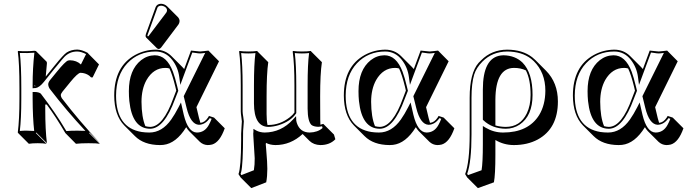

<svg xmlns="http://www.w3.org/2000/svg" viewBox="-20 -702 3643 1017"><path d="M83 -234.9Q83 -367.7 74.2 -429.2L76.2 -432.1Q119.1 -428.7 163.1 -433.1Q168.9 -432.6 170.4 -431.6L227.1 -375Q228.5 -372.1 228.5 -366.2Q224.1 -323.7 222.2 -296.4Q222.2 -296.4 270.5 -356Q315.9 -412.1 333 -423.8Q356.4 -439 388.7 -439.5Q413.1 -439 444.8 -421.9L448.2 -417.5L504.4 -360.8L470.7 -292H462.4L452.6 -301.3Q432.1 -315.9 406.7 -316.4Q392.6 -316.4 352.1 -267.1Q349.1 -263.2 346.7 -260.3L311.5 -217.3Q302.7 -205.6 301.8 -199.2Q302.7 -189 307.6 -181.6Q401.4 -59.1 510.7 56.6L454.1 0L452.1 2.9L508.8 59.6Q493.7 56.6 448.7 56.6Q408.7 56.6 382.3 59.6L326.2 2.9Q276.4 -82.5 227.5 -148.4Q223.6 -148.4 219.7 -148.4V-123.5Q219.7 -14.2 228.5 56.6L171.9 0L169.9 2.9L226.6 59.6Q208 56.6 179.7 56.6Q150.9 56.6 132.8 59.6L76.2 2.9L74.2 0Q83 -68.8 83 -180.2ZM457.5 -297.4 458 -296.9Q458 -296.9 457.5 -297.4ZM168.5 -245.6 163.1 -251V-245.1Q166.5 -245.1 168.5 -245.6ZM92.8 -234.9V-180.2Q92.8 -72.8 85 -8.3Q104.5 -10.3 123 -9.8Q142.1 -9.8 161.1 -8.3Q153.3 -76.2 152.8 -180.2V-214.8H163.1Q186 -214.4 195.3 -206.5L196.3 -206.1L196.8 -205.1Q276.4 -101.1 325.7 -17.1Q328.6 -11.7 331.5 -7.8Q359.9 -10.3 392.1 -9.8Q410.6 -9.8 432.1 -8.8Q331.5 -116.7 243.2 -231.9Q235.8 -243.2 235.4 -255.9Q235.8 -266.6 247.1 -280.3L282.2 -323.2Q324.7 -375.5 340.3 -381.3Q345.7 -382.8 350.1 -382.8Q385.7 -382.3 408.7 -360.4L436 -415.5Q408.7 -429.2 388.7 -429.2Q349.6 -429.2 321.8 -401.4Q311 -390.1 278.3 -349.6Q278.3 -349.6 267.6 -336.9Q227.5 -287.6 212.9 -268.6Q188.5 -238.3 168 -235.4Q165.5 -234.9 163.6 -235.4L152.8 -234.4V-251Q152.8 -339.4 162.1 -422.9Q126.5 -419.9 85 -421.4Q92.8 -356.9 92.8 -234.9Z M833 -682.1Q852.1 -681.2 865.2 -668.5L921.9 -611.8Q931.2 -601.6 931.2 -590.3Q930.7 -580.1 925.3 -572.3L833.5 -450.2Q827.1 -442.9 821.3 -442.4Q814.9 -442.9 811 -446.8L754.4 -502.9Q751 -507.3 751 -512.2Q751.5 -516.6 752.9 -522L804.7 -665Q812.5 -681.6 833 -682.1ZM1020.5 -134.3 1034.2 -76.7Q1037.6 -63 1041.5 -51.3Q1064.9 -53.2 1082 -79.6Q1084.5 -84 1086.9 -87.9L1113.8 -79.1L1170.4 -22.5Q1144.5 51.3 1103.5 63.5Q1091.8 66.4 1079.6 66.4Q1056.2 65.4 1038.6 49.3L981.9 -7.3Q973.1 -16.6 966.3 -28.3Q913.1 57.6 845.2 65.4Q835.9 66.4 827.1 66.4Q741.7 65.9 694.8 19L638.2 -37.6Q585.4 -91.8 585 -195.8Q585 -350.1 696.3 -411.1Q747.1 -438.5 804.7 -439Q854.5 -438.5 888.2 -404.8L944.8 -348.1Q950.7 -342.3 955.6 -336.4L991.7 -434.1Q999 -434.1 1015.6 -431.6Q1032.2 -429.2 1039.6 -429.2Q1047.4 -429.2 1063.5 -431.6Q1078.1 -434.1 1084 -434.1L1140.1 -377.4ZM913.6 -222.2 908.7 -243.2Q893.1 -306.6 877.4 -339.4Q866.7 -342.3 856.4 -342.3Q793 -342.3 755.9 -277.8Q729.5 -230 729.5 -162.6Q730 -81.5 750 -33.7Q762.7 -30.3 775.9 -29.8Q844.2 -31.7 897.9 -181.2ZM924.3 -221.2 907.2 -177.7Q850.1 -21.5 775.9 -20Q680.7 -20 665 -167Q662.6 -191.9 662.6 -219.2Q662.6 -332 727.5 -383.3Q760.3 -408.7 799.8 -409.2Q862.8 -409.2 896 -322.3Q907.2 -292 918.5 -245.1ZM953.1 -192.4 1066.9 -421.9Q1048.3 -418.9 1039.6 -418.9Q1030.8 -418.9 1013.2 -421.9Q1002.9 -423.3 998.5 -423.8L935.1 -252.4L929.7 -293Q923.3 -344.7 892.1 -384.8Q857.9 -428.7 804.7 -429.2Q713.4 -429.2 654.3 -366.7Q595.2 -303.7 594.7 -195.8Q594.7 -24.9 730.5 -2.9Q750 0 771 0Q838.4 0 887.2 -69.3Q906.2 -96.2 925.8 -134.3L938.5 -159.2L953.6 -93.3Q976.1 -1 1022.9 0Q1064 0 1085.9 -40Q1093.8 -54.2 1101.1 -72.8L1091.3 -76.2Q1067.4 -42 1033.7 -41Q989.7 -43 968.3 -130.9ZM833 -671.9Q818.8 -670.9 814 -661.6L762.2 -518.6Q761.2 -515.1 760.7 -512.2Q762.7 -510.3 764.2 -508.8Q766.6 -510.7 768.6 -513.2L860.8 -635.3Q864.3 -640.1 864.7 -647Q864.7 -662.6 844.7 -669.9Q838.4 -671.9 833 -671.9Z M1392.1 -192.4V-97.7Q1392.1 -63 1397 -40Q1399.4 -40 1401.4 -40Q1462.4 -40 1514.6 -80.6Q1530.8 -93.3 1539.6 -106V-249Q1539.6 -363.3 1530.3 -429.2L1532.2 -432.1Q1550.3 -429.2 1579.1 -429.2Q1607.9 -429.2 1626.5 -432.1L1628.4 -429.2L1685.1 -372.6Q1675.8 -311 1675.8 -192.4L1676.3 -69.3Q1676.3 -53.7 1677.2 -41.5Q1685.1 -43 1692.4 -45.9L1749 10.7L1756.3 35.6Q1726.6 66.4 1676.8 66.4Q1641.6 65.4 1619.6 44.4L1583 7.8Q1519.5 66.4 1439 66.4Q1409.7 65.9 1388.7 54.7V56.2Q1388.2 60.1 1387.7 61.5Q1387.7 68.8 1390.6 97.7Q1396 160.2 1396 192.4Q1396 232.4 1390.1 263.7L1311 294.4L1254.4 237.8L1243.2 220.2Q1256.8 184.6 1257.3 40Q1257.3 25.4 1257.3 6.8Q1257.3 -7.3 1259.3 -30.3Q1261.2 -49.8 1261.2 -59.1Q1261.2 -64 1258.8 -78.6Q1255.4 -101.6 1255.4 -111.8V-249Q1255.4 -365.2 1246.6 -429.2L1248.5 -432.1Q1266.6 -429.2 1295.4 -429.2Q1324.2 -429.2 1342.3 -432.1L1344.2 -429.2L1400.9 -372.6Q1392.1 -311.5 1392.1 -192.4ZM1325.2 -249Q1325.2 -363.8 1333 -420.9Q1313.5 -418.9 1295.4 -418.9Q1276.4 -418.9 1257.3 -420.9Q1265.1 -358.9 1265.1 -249V-111.8Q1265.1 -102.5 1268.6 -82.5Q1271 -65.4 1271.5 -59.1Q1271.5 -48.3 1269.3 -27.3Q1267.1 -6.3 1267.6 6.8Q1267.6 170.4 1257.3 209.5Q1255.9 214.8 1254.4 218.8L1258.3 225.6L1324.7 199.7Q1329.6 169.9 1329.1 136.2Q1329.1 127 1321.8 17.6Q1321.3 9.3 1321.3 4.9Q1321.3 0.5 1322.3 -2.9V-19.5L1337.4 -10.7Q1356 -0.5 1382.3 0Q1469.7 -1 1531.7 -68.8L1548.3 -86.9L1549.3 -62.5Q1549.8 -58.6 1552.2 -50.8Q1568.8 -0.5 1620.1 0Q1662.6 -1 1688.5 -23.9L1686 -33.2Q1674.8 -30.8 1665.5 -30.3Q1640.6 -31.2 1629.4 -40.5Q1609.9 -60.1 1609.4 -126V-249Q1609.4 -362.8 1617.2 -420.9Q1597.7 -418.9 1579.1 -418.9Q1560.1 -418.9 1541.5 -420.9Q1549.3 -356.9 1549.3 -249V-103L1547.9 -100.6Q1520 -59.1 1455.1 -38.6Q1426.8 -30.3 1401.4 -29.8Q1325.7 -31.2 1325.2 -153.8Z M2236.8 -134.3 2250.5 -76.7Q2253.9 -63 2257.8 -51.3Q2281.2 -53.2 2298.3 -79.6Q2300.8 -84 2303.2 -87.9L2330.1 -79.1L2386.7 -22.5Q2360.8 51.3 2319.8 63.5Q2308.1 66.4 2295.9 66.4Q2272.5 65.4 2254.9 49.3L2198.2 -7.3Q2189.5 -16.6 2182.6 -28.3Q2129.4 57.6 2061.5 65.4Q2052.2 66.4 2043.5 66.4Q1958 65.9 1911.1 19L1854.5 -37.6Q1801.8 -91.8 1801.3 -195.8Q1801.3 -350.1 1912.6 -411.1Q1963.4 -438.5 2021 -439Q2070.8 -438.5 2104.5 -404.8L2161.1 -348.1Q2167 -342.3 2171.9 -336.4L2208 -434.1Q2215.3 -434.1 2231.9 -431.6Q2248.5 -429.2 2255.9 -429.2Q2263.7 -429.2 2279.8 -431.6Q2294.4 -434.1 2300.3 -434.1L2356.4 -377.4ZM2129.9 -222.2 2125 -243.2Q2109.4 -306.6 2093.8 -339.4Q2083 -342.3 2072.8 -342.3Q2009.3 -342.3 1972.2 -277.8Q1945.8 -230 1945.8 -162.6Q1946.3 -81.5 1966.3 -33.7Q1979 -30.3 1992.2 -29.8Q2060.5 -31.7 2114.3 -181.2ZM2140.6 -221.2 2123.5 -177.7Q2066.4 -21.5 1992.2 -20Q1897 -20 1881.3 -167Q1878.9 -191.9 1878.9 -219.2Q1878.9 -332 1943.8 -383.3Q1976.6 -408.7 2016.1 -409.2Q2079.1 -409.2 2112.3 -322.3Q2123.5 -292 2134.8 -245.1ZM2169.4 -192.4 2283.2 -421.9Q2264.6 -418.9 2255.9 -418.9Q2247.1 -418.9 2229.5 -421.9Q2219.2 -423.3 2214.8 -423.8L2151.4 -252.4L2146 -293Q2139.6 -344.7 2108.4 -384.8Q2074.2 -428.7 2021 -429.2Q1929.7 -429.2 1870.6 -366.7Q1811.5 -303.7 1811 -195.8Q1811 -24.9 1946.8 -2.9Q1966.3 0 1987.3 0Q2054.7 0 2103.5 -69.3Q2122.6 -96.2 2142.1 -134.3L2154.8 -159.2L2169.9 -93.3Q2192.4 -1 2239.3 0Q2280.3 0 2302.2 -40Q2310.1 -54.2 2317.4 -72.8L2307.6 -76.2Q2283.7 -42 2250 -41Q2206.1 -43 2184.6 -130.9Z M2596.2 263.7 2511.2 294.4 2454.6 237.8 2443.8 220.2Q2467.8 156.2 2467.8 9.8V-184.1Q2467.8 -315.4 2515.1 -369.1Q2520.5 -375 2528.8 -382.8Q2584 -438.5 2666.5 -439Q2747.6 -438.5 2798.8 -398.9Q2808.1 -391.6 2815.4 -384.3L2872.1 -327.6Q2935.1 -263.7 2935.1 -164.6Q2935.1 -21 2828.1 37.1Q2773.4 66.4 2701.2 66.4Q2647.9 65.9 2604 39.6V117.7Q2604 223.6 2596.2 263.7ZM2604 -37.6Q2628.4 -30.3 2658.7 -29.8Q2735.4 -29.8 2770.5 -101.6Q2790.5 -143.1 2790.5 -199.2Q2790.5 -280.3 2765.6 -329.1Q2737.8 -342.3 2703.1 -342.3Q2605 -342.3 2604 -173.8Q2604 -171.9 2604 -171.4ZM2800.8 -198.7Q2800.8 -88.4 2732.4 -42Q2699.2 -20 2658.7 -20Q2586.9 -21 2540.5 -64.9L2537.6 -67.9V-228Q2537.6 -396 2633.3 -408.2Q2640.1 -409.2 2646.5 -409.2Q2709 -408.2 2748 -370.1Q2801.3 -315.4 2800.8 -198.7ZM2530.8 199.7Q2537.6 160.6 2537.6 61V-34.7L2552.7 -25.4Q2595.7 0 2644.5 0Q2778.3 0 2835.9 -92.8Q2868.2 -146 2868.7 -221.2Q2868.7 -317.9 2807.1 -378.4Q2799.3 -385.7 2792.5 -391.1Q2743.2 -428.7 2666.5 -429.2Q2587.4 -428.2 2535.6 -376Q2502.9 -343.3 2491.7 -307.1Q2477.5 -260.7 2477.5 -184.1V9.8Q2477.5 154.8 2454.6 218.8L2459 225.6Z M3450.2 -134.3 3463.9 -76.7Q3467.3 -63 3471.2 -51.3Q3494.6 -53.2 3511.7 -79.6Q3514.2 -84 3516.6 -87.9L3543.5 -79.1L3600.1 -22.5Q3574.2 51.3 3533.2 63.5Q3521.5 66.4 3509.3 66.4Q3485.8 65.4 3468.3 49.3L3411.6 -7.3Q3402.8 -16.6 3396 -28.3Q3342.8 57.6 3274.9 65.4Q3265.6 66.4 3256.8 66.4Q3171.4 65.9 3124.5 19L3067.9 -37.6Q3015.1 -91.8 3014.6 -195.8Q3014.6 -350.1 3126 -411.1Q3176.8 -438.5 3234.4 -439Q3284.2 -438.5 3317.9 -404.8L3374.5 -348.1Q3380.4 -342.3 3385.3 -336.4L3421.4 -434.1Q3428.7 -434.1 3445.3 -431.6Q3461.9 -429.2 3469.2 -429.2Q3477.1 -429.2 3493.2 -431.6Q3507.8 -434.1 3513.7 -434.1L3569.8 -377.4ZM3343.3 -222.2 3338.4 -243.2Q3322.8 -306.6 3307.1 -339.4Q3296.4 -342.3 3286.1 -342.3Q3222.7 -342.3 3185.5 -277.8Q3159.2 -230 3159.2 -162.6Q3159.7 -81.5 3179.7 -33.7Q3192.4 -30.3 3205.6 -29.8Q3273.9 -31.7 3327.6 -181.2ZM3354 -221.2 3336.9 -177.7Q3279.8 -21.5 3205.6 -20Q3110.4 -20 3094.7 -167Q3092.3 -191.9 3092.3 -219.2Q3092.3 -332 3157.2 -383.3Q3189.9 -408.7 3229.5 -409.2Q3292.5 -409.2 3325.7 -322.3Q3336.9 -292 3348.1 -245.1ZM3382.8 -192.4 3496.6 -421.9Q3478 -418.9 3469.2 -418.9Q3460.4 -418.9 3442.9 -421.9Q3432.6 -423.3 3428.2 -423.8L3364.7 -252.4L3359.4 -293Q3353 -344.7 3321.8 -384.8Q3287.6 -428.7 3234.4 -429.2Q3143.1 -429.2 3084 -366.7Q3024.9 -303.7 3024.4 -195.8Q3024.4 -24.9 3160.2 -2.9Q3179.7 0 3200.7 0Q3268.1 0 3316.9 -69.3Q3335.9 -96.2 3355.5 -134.3L3368.2 -159.2L3383.3 -93.3Q3405.8 -1 3452.6 0Q3493.7 0 3515.6 -40Q3523.4 -54.2 3530.8 -72.8L3521 -76.2Q3497.1 -42 3463.4 -41Q3419.4 -43 3397.9 -130.9Z"/></svg>

Font: Linux Biolinum Shadow O
Style: Regular
Weight: 400
Designer: Philipp H. Poll
Foundry: Philipp H. Poll
Version: Version 1.0.4